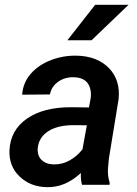

<svg xmlns="http://www.w3.org/2000/svg" viewBox="-20 -770 570 800"><path d="M321.8 0Q315.9 -19.5 316.9 -49.3Q251.5 11.7 175.8 9.8Q106.9 8.8 61.8 -34.4Q16.6 -77.6 19.5 -144Q23.4 -227.5 91.8 -275.4Q160.2 -323.2 275.4 -323.2L350.6 -322.3L357.4 -358.4Q360.4 -377.4 357.4 -394Q347.7 -446.8 287.6 -448.2Q250.5 -449.2 222.4 -429.4Q194.3 -409.7 188 -376.5L72.3 -375.5Q75.7 -424.3 106.9 -461.2Q138.2 -498 189.9 -518.6Q241.7 -539.1 299.3 -538.1Q385.7 -536.1 434.1 -486.1Q482.4 -436 474.1 -356.4L433.6 -108.9L429.7 -64.9Q428.2 -36.1 437 -8.8L436.5 0ZM202.6 -85Q239.3 -84 270.5 -101.8Q301.8 -119.6 323.7 -147.9L341.8 -248L286.6 -248.5Q221.2 -248.5 182.1 -223.9Q143.1 -199.2 137.7 -156.2Q133.8 -123.5 152.1 -104.7Q170.4 -85.9 202.6 -85ZM376.5 -750H515.6L361.3 -602.1H260.7Z"/></svg>

Font: Roboto Medium
Style: Italic
Weight: 500
Italic angle: -12°
Designer: Google
Version: Version 2.134; 2016